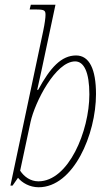

<svg xmlns="http://www.w3.org/2000/svg" viewBox="-20 -780 456 810"><path d="M143 10C290 10 385 -213 385 -383C385 -488 357 -546 301 -546C239 -546 192 -495 141 -401H137C142 -423 149 -454 156 -487L214 -760H110L105 -740H131C168 -740 172 -736 172 -717C172 -706 169 -681 162 -648L24 3H33L56 -30C73 -9 105 10 143 10ZM142 -15C109 -15 82 -34 65 -60L109 -266C127 -348 214 -521 297 -521C334 -521 357 -476 357 -382C357 -227 269 -15 142 -15Z"/></svg>

Font: Noto Serif Condensed Thin
Style: Italic
Weight: 100
Width: 3
Italic angle: -12°
Designer: Monotype Design Team
Foundry: Monotype Imaging Inc.
Version: Version 2.013